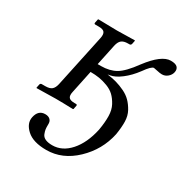

<svg xmlns="http://www.w3.org/2000/svg" viewBox="-156 -558 882 917"><g transform="rotate(30 285.0 -99.5)"><path d="M296.4 -225.1Q323.7 -221.7 347.4 -215.1Q371.1 -208.5 395.5 -196.8Q419.9 -185.1 436.5 -168.2Q453.1 -151.4 466.6 -127Q480 -102.5 480.7 -70.8Q481.4 -39.1 474.6 2Q454.1 97.7 382.6 165.8Q311 233.9 223.1 233.9Q149.9 233.9 114.5 201.4Q79.1 168.9 86.9 131.8Q96.2 87.9 134.3 87.9Q151.9 87.9 161.6 97.2Q171.4 106.4 170.4 124Q169.9 140.1 171.4 150.4Q172.9 160.6 178.2 173.8Q183.6 187 198.2 193.6Q212.9 200.2 236.3 200.2Q291 200.2 333.3 152.6Q375.5 105 393.1 23.9Q400.9 -21.5 400.1 -55.2Q399.4 -88.9 386.2 -113.3Q373 -137.7 356.7 -153.3Q340.3 -168.9 315.9 -178.2Q291.5 -187.5 268.8 -191.2Q246.1 -194.8 220.2 -194.8L193.8 -68.8Q189 -47.4 196.5 -37.6Q204.1 -27.8 228 -27.8H235.8Q244.1 -27.8 242.2 -20L238.3 -1L235.8 1Q179.2 -1 140.1 -1L35.6 1L34.2 -1L38.1 -20Q40 -27.8 47.9 -27.8H66.9Q91.3 -27.8 102.5 -37.4Q113.8 -46.9 118.7 -68.8L180.2 -357.9Q185.1 -380.4 178 -391.1Q170.9 -401.9 146.5 -401.9H127.4Q119.1 -401.9 121.1 -410.2L125 -429.2L127.4 -431.2Q195.3 -429.2 231 -429.2L327.6 -431.2L329.1 -429.2L325.2 -410.2Q323.2 -402.3 315.4 -401.9H307.6Q283.7 -401.9 272 -392.1Q260.3 -382.3 255.4 -359.9L231 -244.1H249Q296.4 -244.1 330.3 -263.7Q364.3 -283.2 409.2 -345.2Q475.6 -433.1 525.9 -433.1Q552.7 -433.1 562.7 -422.6Q572.8 -412.1 568.8 -394Q565.4 -378.4 551.8 -366.7Q538.1 -355 520.5 -355Q509.8 -355 493.2 -358.9Q476.6 -362.8 473.1 -362.8Q459.5 -362.8 429.2 -319.8Q400.9 -281.7 368.2 -256.6Q335.4 -231.4 308.1 -227.1Q299.8 -225.6 296.4 -225.1Z"/></g></svg>

Font: Linux Biolinum
Style: Italic
Weight: 400
Italic angle: -12°
Designer: Philipp H. Poll
Foundry: Philipp H. Poll
Version: Version 1.1.3 ; ttfautohint (v0.9)